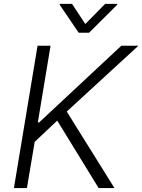

<svg xmlns="http://www.w3.org/2000/svg" viewBox="-20 -961 727 981"><path d="M51.1 0 171.9 -727.3H238.3L173.3 -335.6H180L599.8 -727.3H687.1L321 -391L565 0H484L272.4 -344.8L157.3 -236.2L117.5 0ZM348 -941.4 415.8 -838.4 517.4 -941.4H579.5L578.5 -936.4L435 -793.7H382.1L285.2 -936.4L285.9 -941.4Z"/></svg>

Font: Inter Light  BETA
Style: Italic
Weight: 300
Italic angle: 9.39999°
Designer: Rasmus Andersson
Foundry: rsms
Version: Version 3.011;git-f93a4a705